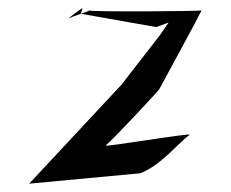

<svg xmlns="http://www.w3.org/2000/svg" viewBox="-20 -520 554 461"><path d="M50 -79C51 -79 317 -104 317 -104C368 -124 409 -178 435 -196C446 -203 225 -165 234 -171C251 -184 362 -304 362 -305C362 -305 463 -491 464 -495C463 -493 194 -491 195 -495C195 -494 185 -491 174 -487L178 -500C179 -503 143 -475 143 -475C144 -476 160 -482 174 -487L355 -455L385 -466L365 -437L272 -317Z"/></svg>

Font: Getaway
Style: Regular
Weight: 400
Version: Version 0.1